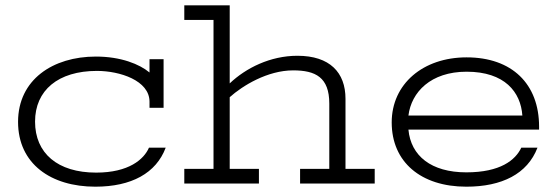

<svg xmlns="http://www.w3.org/2000/svg" viewBox="-20 -691 2096 723"><path d="M596 -285V-468H543V-418C506 -449 436 -478 341 -478C179 -478 48 -391 48 -232C48 -74 172 12 339 12C475 12 568 -39 604 -135H541C522 -91 465 -41 342 -41C197 -41 112 -114 112 -233C112 -351 199 -424 345 -424C431 -424 543 -388 543 -308V-285Z M674 -616H784V-55H674V0H955V-55H845V-325C893 -368 987 -426 1084 -426C1168 -426 1220 -400 1220 -301V-55H1110V0H1391V-55H1281V-319C1281 -418 1222 -481 1100 -481C998 -481 906 -435 845 -377V-671H674Z M1518 -256C1529 -344 1602 -421 1737 -421C1881 -421 1941 -344 1947 -256ZM1736 12C1870 12 1966 -36 2004 -135H1943C1921 -88 1864 -42 1736 -42C1604 -42 1527 -104 1518 -203H2010V-214C2010 -375 1908 -475 1737 -475C1573 -475 1455 -375 1455 -230C1455 -81 1565 12 1736 12Z"/></svg>

Font: Stint Ultra Expanded
Style: Regular
Weight: 400
Width: 7
Designer: Astigmatic (AOETI)
Foundry: Astigmatic (AOETI)
Version: Version 1.000